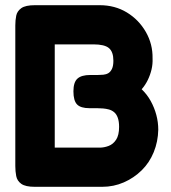

<svg xmlns="http://www.w3.org/2000/svg" viewBox="-20 -711 659 740"><path d="M114 9Q78 9 62 -2.5Q46 -14 42.5 -32.5Q39 -51 39 -71V-613Q39 -633 42.5 -650.5Q46 -668 62 -679.5Q78 -691 115 -691H364Q423 -691 469 -663Q515 -635 542 -588Q569 -541 568 -486Q569 -464 564 -443Q559 -422 549.5 -402.5Q540 -383 526 -367Q547 -347 561 -321.5Q575 -296 582.5 -268Q590 -240 590 -211Q589 -165 572.5 -124.5Q556 -84 526 -54.5Q496 -25 457 -8Q418 9 374 9ZM191 -142H364Q381 -142 398.5 -148.5Q416 -155 427.5 -172.5Q439 -190 439 -222Q439 -243 434 -257Q429 -271 420 -278.5Q411 -286 400 -289Q389 -292 377 -293Q365 -294 354 -294H325Q291 -294 277 -308.5Q263 -323 263 -359Q263 -394 278.5 -408Q294 -422 328 -422H357Q367 -422 378 -423Q389 -424 397.5 -429Q406 -434 411.5 -445.5Q417 -457 417 -477Q417 -511 400 -525.5Q383 -540 340 -540H191Z"/></svg>

Font: Fredoka Light SemiBold
Style: Regular
Weight: 600
Version: Version 2.001